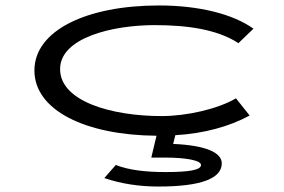

<svg xmlns="http://www.w3.org/2000/svg" viewBox="-20 -486 1040 703"><path d="M560 197C718 197 792 167 792 112C792 72 732 46 614 41L622 9C726 3 818 -22 894 -63L844 -126C778 -87 664 -61 572 -61C388 -61 200 -115 200 -233C200 -348 392 -394 546 -394C664 -394 775 -379 853 -328L908 -381C834 -434 710 -466 562 -466C298 -466 106 -375 106 -228C106 -82 293 9 553 11L534 91H584C660 91 716 101 716 118C716 137 670 144 586 144C520 144 454 138 404 118L362 166C424 187 490 197 560 197Z"/></svg>

Font: Inconsolata UltraExpanded
Style: Regular
Weight: 400
Width: 9
Monospace: yes
Designer: Raph Levien, Cyreal, Brenton Simpson
Foundry: Raph Levien, Cyreal, Google
Version: Version 3.100